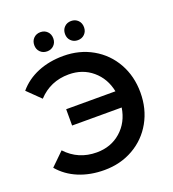

<svg xmlns="http://www.w3.org/2000/svg" viewBox="-158 -1009 1026 1139"><g transform="rotate(-20 355.0 -439.5)"><path d="M663 -350Q663 -247 617 -165Q571 -83 489.5 -36.5Q408 10 306 10Q217 10 144.5 -20Q72 -50 24 -107L106 -187Q183 -104 299 -104Q389 -104 451.5 -159Q514 -214 528 -304H215V-407H526Q509 -492 447.5 -544Q386 -596 299 -596Q183 -596 106 -513L24 -593Q72 -650 144.5 -680Q217 -710 306 -710Q408 -710 489.5 -663.5Q571 -617 617 -535Q663 -453 663 -350ZM167 -828Q167 -855 184 -872Q201 -889 227 -889Q253 -889 270 -872Q287 -855 287 -828Q287 -802 270 -785Q253 -768 227 -768Q201 -768 184 -785Q167 -802 167 -828ZM361 -828Q361 -855 378 -872Q395 -889 421 -889Q447 -889 464 -872Q481 -855 481 -828Q481 -802 464 -785Q447 -768 421 -768Q395 -768 378 -785Q361 -802 361 -828Z"/></g></svg>

Font: Montserrat Alternates SemiBold
Style: Regular
Weight: 600
Designer: Julieta Ulanovsky
Foundry: Julieta Ulanovsky
Version: Version 7.200